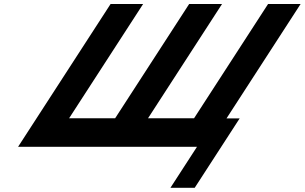

<svg xmlns="http://www.w3.org/2000/svg" viewBox="-20 -723 1496 943"><path d="M545.6 -142.3H319.5L682.9 -703.3H523.1L68.9 -2.1H947.6L817 199.5H936.2L1157.1 -141.5H1092.5L1456.4 -703.3H1296.6L933.2 -142.3H707.1L1070.5 -703.3H909Z"/></svg>

Font: Hussar
Style: BdWodka
Weight: 700
Foundry: Cannot Into Space Fonts
Version: Version 2.00